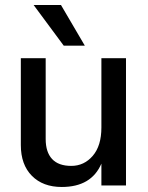

<svg xmlns="http://www.w3.org/2000/svg" viewBox="-20 -739 591 765"><path d="M318 -557H234L114 -719H223ZM482 0H384V-87Q344 6 226 6Q151 6 107 -38.5Q63 -83 63 -161V-507H162V-185Q162 -133 187.5 -105.5Q213 -78 264 -78Q315 -78 349.5 -118Q384 -158 384 -231V-507H482Z"/></svg>

Font: Hind Kochi Medium
Style: Regular
Weight: 500
Designer: Dhruvi Tolia
Foundry: Indian Type Foundry
Version: Version 0.702;PS 1.0;hotconv 1.0.81;makeotf.lib2.5.63406